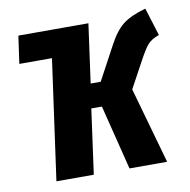

<svg xmlns="http://www.w3.org/2000/svg" viewBox="-66 -612 672 678"><g transform="rotate(-10 269.5 -273.0)"><path d="M454 -367 403 -273 480 0H345L287 -232H249L217 0H83L143 -431H26L40 -530H292L291 -529L262 -319H298L362 -438Q387 -486 415.5 -508.5Q444 -531 498 -546L529 -446Q501 -436 488 -421Q475 -406 454 -367Z"/></g></svg>

Font: Fira Sans Compressed SemiBold
Style: Italic
Weight: 600
Width: 1
Italic angle: -8°
Designer: bBox Type GmbH & Carrois Corporate GbR & Edenspiekermann AG
Foundry: bBox Type GmbH & Carrois Corporate GbR & Edenspiekermann AG
Version: Version 4.301